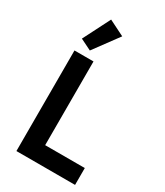

<svg xmlns="http://www.w3.org/2000/svg" viewBox="-235 -1062 990 1154"><g transform="rotate(30 260.5 -484.5)"><path d="M82 0V-698H214V-117H489V0ZM162 -744 85 -782 180 -969 288 -915Z"/></g></svg>

Font: IBM Plex Sans SmBld
Style: Regular
Weight: 600
Designer: Mike Abbink, Paul van der Laan, Pieter van Rosmalen
Foundry: Bold Monday
Version: Version 3.005